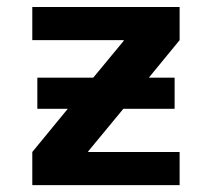

<svg xmlns="http://www.w3.org/2000/svg" viewBox="-20 -540 617 560"><path d="M88.9 -222.7V-313.5H252L340.8 -420.9V-422.9H74.2V-519.5H503.9V-422.9L414.1 -313.5H489.3V-222.7H339.8L237.3 -98.6V-96.7H503.9V0H74.2V-96.7L177.7 -222.7Z"/></svg>

Font: Mgen+ 1c bold
Style: Bold
Weight: 700
Designer: [Source Han Sans]
Ryoko NISHIZUKA  (kana & ideographs); Paul D. Hunt (Latin, Greek & Cyrillic); Wenlong ZHANG  (bopomofo
Version: Version 1.059.20150602